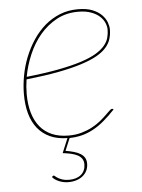

<svg xmlns="http://www.w3.org/2000/svg" viewBox="-50 -537 561 757"><g transform="rotate(-5 230.0 -159.0)"><path d="M134.5 148Q136.5 148 140.2 151.5Q144 155 150.8 159Q157.5 163 167.8 166.5Q178 170 194 170Q224 170 241.5 155Q259 140 259 114Q259 100.5 252.5 91.5Q246 82.5 235 77Q224 71.5 209.2 68.2Q194.5 65 177.5 63L201.5 5.5Q162.5 5 133.2 -8.2Q104 -21.5 84.5 -45.5Q65 -69.5 55.2 -103.8Q45.5 -138 45.5 -181Q45.5 -217 52.5 -254.8Q59.5 -292.5 73.5 -327.5Q87.5 -362.5 108 -393.5Q128.5 -424.5 155.2 -447.5Q182 -470.5 214.8 -483.8Q247.5 -497 286.5 -497Q321.5 -497 344.5 -487.5Q367.5 -478 381 -464Q394.5 -450 400 -434.5Q405.5 -419 405.5 -407Q405.5 -387.5 400.2 -369.8Q395 -352 381.2 -336Q367.5 -320 343 -306Q318.5 -292 280.2 -279.8Q242 -267.5 188 -257.2Q134 -247 61 -239Q56.5 -209.5 56.5 -181Q56.5 -140 66 -107.2Q75.5 -74.5 94.2 -51.5Q113 -28.5 141.2 -16.2Q169.5 -4 207.5 -4Q236 -4 259.2 -10.8Q282.5 -17.5 301 -27.5Q319.5 -37.5 333.8 -49Q348 -60.5 358.2 -70.5Q368.5 -80.5 375.5 -87.2Q382.5 -94 386.5 -94Q389.5 -94 391.5 -92L392.5 -91Q369 -66 347.2 -47.8Q325.5 -29.5 303.5 -17.8Q281.5 -6 258.5 -0.2Q235.5 5.5 210 6L189.5 55Q207.5 58 222.2 62.2Q237 66.5 247.8 73Q258.5 79.5 264.2 89Q270 98.5 270 112Q270 128 263.8 140.5Q257.5 153 246.8 161.5Q236 170 221.5 174.5Q207 179 190 179Q171.5 179 153.8 171.8Q136 164.5 127 153L129.5 151Q132.5 148 134.5 148ZM286.5 -487Q239 -487 201.2 -466.5Q163.5 -446 135.2 -412.5Q107 -379 88.8 -336.2Q70.5 -293.5 62.5 -249Q136.5 -257 190 -267.2Q243.5 -277.5 280.5 -289.5Q317.5 -301.5 340.2 -315.2Q363 -329 375.5 -344Q388 -359 392.2 -374.8Q396.5 -390.5 396.5 -407Q396.5 -419 390.8 -433Q385 -447 372.2 -459Q359.5 -471 338.2 -479Q317 -487 286.5 -487Z"/></g></svg>

Font: Lato Hairline
Style: Italic
Weight: 100
Italic angle: -7°
Designer: Lukasz Dziedzic
Foundry: tyPoland Lukasz Dziedzic
Version: Version 2.007; 2014-02-27